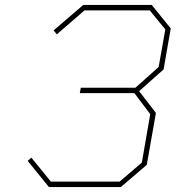

<svg xmlns="http://www.w3.org/2000/svg" viewBox="-20 -757 711 777"><path d="M178 0 92 -106 107 -119 186 -22H464L554 -99L588 -295L524 -380H303L307 -402H528L622 -486L649 -638L586 -715H322L210 -618L197 -634L317 -737H594L671 -642L642 -476L543 -388L611 -300L574 -90L469 0Z"/></svg>

Font: Tomorrow Thin
Style: Italic
Weight: 250
Italic angle: -10°
Designer: Tony de Marco, Monica Rizzolli
Foundry: Just in Type
Version: Version 2.002